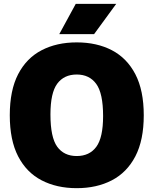

<svg xmlns="http://www.w3.org/2000/svg" viewBox="-20 -971 800 1001"><path d="M380 10Q275.5 10 196.8 -31Q118 -72 74.5 -156Q31 -240 31 -370Q31 -500 74.5 -584Q118 -668 196.8 -709Q275.5 -750 380 -750Q485 -750 563.5 -709Q642 -668 685.8 -583.8Q729.5 -499.5 729.5 -370Q729.5 -240.5 685.8 -156.2Q642 -72 563.2 -31Q484.5 10 380 10ZM380 -157.5Q446.5 -157.5 482 -205.5Q517.5 -253.5 517.5 -366Q517.5 -484.5 481.8 -533.5Q446 -582.5 380 -582.5Q314 -582.5 278.5 -534.8Q243 -487 243 -374Q243 -255 278.2 -206.2Q313.5 -157.5 380 -157.5ZM289 -793 375 -951H586L470.5 -793Z"/></svg>

Font: Encode Sans Semi Condensed Black
Style: Regular
Weight: 900
Width: 4
Designer: Multiple Designers
Foundry: Impallari Type
Version: Version 3.000; ttfautohint (v1.8.3) -l 8 -r 50 -G 200 -x 14 